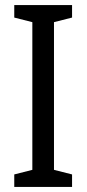

<svg xmlns="http://www.w3.org/2000/svg" viewBox="-20 -734 340 754"><path d="M263 0V-49L192 -67V-647L263 -665V-714H36V-665L107 -647V-67L36 -49V0Z"/></svg>

Font: Noto Sans Gujarati UI Condensed
Style: Regular
Weight: 400
Width: 3
Designer: Jelle Bosma - Monotype Design Team, Universal Thirst
Foundry: Monotype Imaging Inc.
Version: Version 2.106